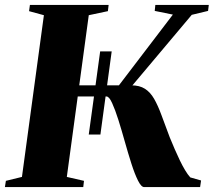

<svg xmlns="http://www.w3.org/2000/svg" viewBox="-34 -763 872 783"><path d="M328 -214.5 374.5 -553.5H421.5L375.5 -214.5ZM554 0Q542 0 528.8 -26.5Q515.5 -53 502 -95.2Q488.5 -137.5 475.2 -184.8Q462 -232 448.8 -274Q435.5 -316 423.2 -342.8Q411 -369.5 400.5 -369.5H259L264.5 -415H451L671 -703.5L597 -718.5L599.5 -743H817.5L814.5 -718.5L748 -702.5L464.5 -365.5L501.5 -415Q535 -415 557 -401Q579 -387 594.5 -360Q610 -333 624.5 -293.5Q639 -254 658 -203.5Q668 -179 678.5 -154.8Q689 -130.5 699.5 -108.8Q710 -87 720.8 -69Q731.5 -51 742 -39.5L786 -27L782 0ZM-14 0 -10 -25.5 55.5 -41.5 145 -701 84.5 -717.5 88 -743H409L406 -717.5L328 -701L238.5 -41.5L308.5 -25.5L305.5 0Z"/></svg>

Font: Merriweather 120pt Black
Style: Italic
Weight: 900
Italic angle: -7.8°
Version: Version 2.101